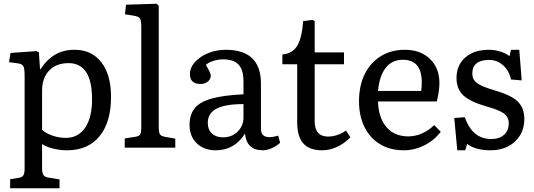

<svg xmlns="http://www.w3.org/2000/svg" viewBox="-20 -786 2841 1022"><path d="M34 216V168L82 160Q97 158 104 147.5Q111 137 111 113V-384Q111 -422 104 -434Q97 -446 74 -449L28 -455L36 -504L173 -514L187 -508L193 -418H196Q231 -471 275 -496Q319 -521 377 -521Q468 -521 519.5 -454.5Q571 -388 571 -271Q571 -135 509.5 -60.5Q448 14 337 14Q300 14 263.5 5Q227 -4 204 -19V110Q204 134 211 145Q218 156 236 159L297 169V216ZM330 -52Q396 -52 433 -106Q470 -160 470 -257Q470 -450 345 -450Q279 -450 241.5 -410.5Q204 -371 204 -303V-95Q224 -76 259.5 -64Q295 -52 330 -52Z M644 0V-49L701 -58Q721 -61 726.5 -71Q732 -81 732 -109V-643Q732 -678 724.5 -688.5Q717 -699 689 -703L645 -710L651 -761L814 -766L825 -755V-105Q825 -86 830 -74Q835 -62 857 -58L913 -48V0Z M1129 14Q1066 14 1027.5 -23Q989 -60 989 -121Q989 -176 1016.5 -210Q1044 -244 1107 -261.5Q1170 -279 1276 -284V-352Q1276 -414 1250 -442Q1224 -470 1168 -470Q1141 -470 1114.5 -461.5Q1088 -453 1076 -440Q1102 -397 1102 -384Q1102 -365 1086.5 -352Q1071 -339 1048 -339Q991 -339 991 -391Q991 -426 1017.5 -455.5Q1044 -485 1087.5 -503Q1131 -521 1182 -521Q1369 -521 1369 -341V-100Q1369 -56 1414 -56Q1425 -56 1436 -58Q1447 -60 1461 -64L1471 -26Q1453 -9 1427 2.5Q1401 14 1379 14Q1293 14 1284 -75Q1228 14 1129 14ZM1167 -55Q1214 -55 1245 -85.5Q1276 -116 1276 -161V-232Q1179 -232 1132.5 -207.5Q1086 -183 1086 -132Q1086 -96 1108 -75.5Q1130 -55 1167 -55Z M1695 14Q1627 14 1594.5 -22.5Q1562 -59 1562 -135V-444H1483V-496Q1536 -500 1561.5 -541.5Q1587 -583 1594 -674L1642 -680L1655 -674V-507H1811V-444H1655V-142Q1655 -59 1726 -59Q1775 -59 1822 -91L1845 -55Q1813 -22 1774 -4Q1735 14 1695 14Z M2130 14Q2057 14 2003.5 -18Q1950 -50 1920.5 -109Q1891 -168 1891 -247Q1891 -330 1921.5 -391.5Q1952 -453 2007 -487Q2062 -521 2135 -521Q2218 -521 2268.5 -472.5Q2319 -424 2319 -344Q2319 -302 2305 -246H1992Q1995 -158 2037.5 -109Q2080 -60 2153 -60Q2191 -60 2227 -76Q2263 -92 2291 -120L2326 -85Q2292 -39 2239 -12.5Q2186 14 2130 14ZM1992 -302H2222Q2225 -322 2225 -348Q2225 -468 2124 -468Q2067 -468 2033.5 -425.5Q2000 -383 1992 -302Z M2414 14 2398 -158 2454 -162Q2495 -46 2594 -46Q2638 -46 2663 -68.5Q2688 -91 2688 -130Q2688 -162 2663.5 -181Q2639 -200 2571 -219Q2483 -244 2446.5 -278Q2410 -312 2410 -371Q2410 -439 2456.5 -480Q2503 -521 2582 -521Q2613 -521 2643.5 -511.5Q2674 -502 2692 -487L2700 -521H2744L2757 -358L2700 -363Q2690 -410 2658 -438.5Q2626 -467 2584 -467Q2494 -467 2494 -394Q2494 -363 2518 -344.5Q2542 -326 2609 -306Q2699 -281 2735 -246.5Q2771 -212 2771 -152Q2771 -103 2748 -65.5Q2725 -28 2685 -7Q2645 14 2592 14Q2510 14 2467 -20L2456 14Z"/></svg>

Font: Literata 12pt
Style: Regular
Weight: 400
Designer: Latin by Veronika Burian and Jose Scaglione. Greek by Irene Vlachou. Cyrillic by Vera Evstafieva.
Foundry: TypeTogether
Version: Version 3.002